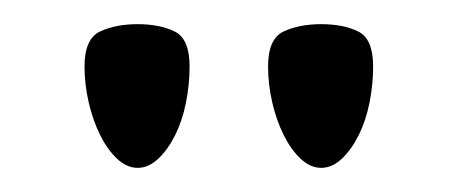

<svg xmlns="http://www.w3.org/2000/svg" viewBox="-20 -727 379 159"><path d="M94 -588Q85 -588 77 -595.5Q69 -603 63 -615Q57 -627 53.5 -642Q50 -657 50 -672Q50 -695 63 -701Q76 -707 94 -707Q112 -707 124.5 -701Q137 -695 137 -672Q137 -657 134 -642Q131 -627 125 -615Q119 -603 111 -595.5Q103 -588 94 -588ZM246 -588Q237 -588 229 -595.5Q221 -603 215 -615Q209 -627 205.5 -642Q202 -657 202 -672Q202 -695 215 -701Q228 -707 246 -707Q264 -707 276.5 -701Q289 -695 289 -672Q289 -657 286 -642Q283 -627 277 -615Q271 -603 263 -595.5Q255 -588 246 -588Z"/></svg>

Font: Combo
Style: Regular
Weight: 400
Designer: Eduardo Rodriguez Tunni
Foundry: Eduardo Rodriguez Tunni
Version: Version 1.001